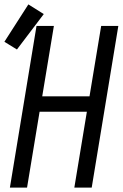

<svg xmlns="http://www.w3.org/2000/svg" viewBox="-37 -853 558 873"><path d="M8 0 129 -735H208L155 -415H370L423 -735H501L380 0H301L358 -345H143L86 0ZM40 -628 -17 -663 92 -833 162 -789Z"/></svg>

Font: Iosevka Curly Oblique
Style: Regular
Weight: 400
Italic angle: -9°
Monospace: yes
Designer: Belleve Invis
Foundry: Belleve Invis
Version: Version 11.1.0; ttfautohint (v1.8.3)